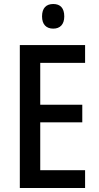

<svg xmlns="http://www.w3.org/2000/svg" viewBox="-20 -939 495 959"><path d="M246 -919C211 -919 190 -899 190 -857C190 -817 211 -796 246 -796C280 -796 301 -817 301 -857C301 -899 281 -919 246 -919ZM405 0V-89H181V-328H391V-416H181V-625H405V-714H79V0Z"/></svg>

Font: Noto Sans Gujarati Condensed Medium
Style: Regular
Weight: 500
Width: 3
Designer: Jelle Bosma - Monotype Design Team, Universal Thirst
Foundry: Monotype Imaging Inc.
Version: Version 2.106